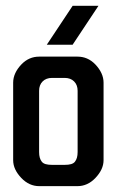

<svg xmlns="http://www.w3.org/2000/svg" viewBox="-20 -635 398 655"><path d="M227.8 -615.2H315.9L227.8 -482.5H139.7ZM244.8 -177.1V-325.4C244.8 -338.3 240.8 -349.3 232.8 -357.2C224.9 -365.2 213.9 -369.2 201 -369.2H157.2C144.3 -369.2 133.3 -365.2 125.4 -357.2C117.4 -349.3 113.4 -338.3 113.4 -325.4V-220.9V-116.4C113.4 -101.5 116.4 -91.5 122.4 -83.6C128.4 -75.6 140.3 -72.6 157.2 -72.6H201C217.9 -72.6 229.9 -75.6 235.8 -83.6C241.8 -91.5 244.8 -101.5 244.8 -116.4ZM333.3 -353.2V-177.1V-88.6C333.3 -66.7 323.4 -46.8 305.5 -27.9C287.6 -9 266.7 0 244.8 0H157.2H113.4C91.5 0 70.6 -9 52.7 -27.9C34.8 -46.8 24.9 -66.7 24.9 -88.6V-220.9V-353.2C24.9 -375.1 34.8 -396 52.7 -414.9C70.6 -433.8 91.5 -441.8 113.4 -441.8H157.2H244.8C266.7 -441.8 287.6 -433.8 305.5 -414.9C323.4 -396 333.3 -375.1 333.3 -353.2Z"/></svg>

Font: Ulica
Style: Regular
Weight: 400
Version: Version